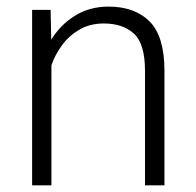

<svg xmlns="http://www.w3.org/2000/svg" viewBox="-20 -558 590 578"><path d="M292.5 -487.3Q251 -487.3 219.7 -469.2Q188.5 -451.2 167.2 -422.6Q146 -394 134.8 -361.8V0H76.7V-528.3H132.3L134.3 -438.5Q161.6 -483.4 205.8 -510.7Q250 -538.1 306.6 -538.1Q385.7 -538.1 430.4 -493.4Q475.1 -448.7 475.1 -344.2V0H416.5V-344.7Q416.5 -426.3 383.1 -456.8Q349.6 -487.3 292.5 -487.3Z"/></svg>

Font: Vazirmatn RD ExtraLight
Style: Regular
Weight: 200
Designer: Saber Rastikerdar
Foundry: Saber Rastikerdar
Version: Version 32.102